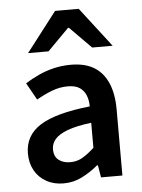

<svg xmlns="http://www.w3.org/2000/svg" viewBox="-54 -787 623 841"><g transform="rotate(-5 258.0 -366.0)"><path d="M192 12Q149 12 116 -6.5Q83 -25 65 -57.5Q47 -90 47 -132Q47 -211 115.5 -254.5Q184 -298 335 -314Q335 -340 326.5 -362Q318 -384 299 -397Q280 -410 246 -410Q210 -410 175.5 -396.5Q141 -383 108 -364L66 -439Q93 -456 125 -471Q157 -486 193 -494.5Q229 -503 268 -503Q330 -503 370 -478.5Q410 -454 430.5 -406.5Q451 -359 451 -291V0H357L348 -54H344Q312 -27 274 -7.5Q236 12 192 12ZM229 -78Q259 -78 283.5 -92.5Q308 -107 335 -132V-242Q269 -234 230.5 -219.5Q192 -205 175 -185.5Q158 -166 158 -141Q158 -109 178 -93.5Q198 -78 229 -78ZM86 -570 220 -744H324L458 -570H368L274 -665H270L176 -570Z"/></g></svg>

Font: Mada SemiBold
Style: Regular
Weight: 600
Designer: Khaled Hosny
Version: Version 1.5